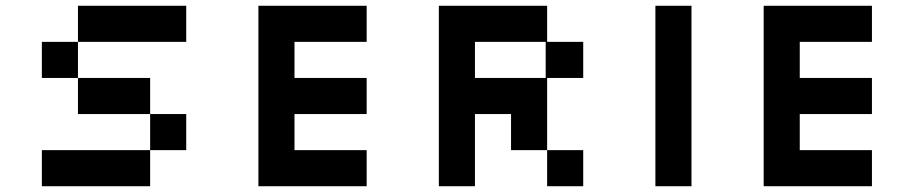

<svg xmlns="http://www.w3.org/2000/svg" viewBox="-20 -645 3165 665"><path d="M250 -500V-625H625V-500ZM500 -125V-250H250V-375H125V-500H250V-375H500V-250H625V-125ZM125 0V-125H500V0Z M875 0V-625H1250V-500H1000V-375H1250V-250H1000V-125H1250V0Z M1500 0V-625H1875V-500H2000V-375H1875V-125H2000V0H1875V-125H1750V-250H1625V0ZM1625 -375H1870V-500H1625Z M2250 0V-625H2375V0Z M2625 0V-625H3000V-500H2750V-375H3000V-250H2750V-125H3000V0Z"/></svg>

Font: Silkscreen
Style: Regular
Weight: 400
Designer: Jason Kottke
Foundry: Jason Kottke
Version: Version 1.001; ttfautohint (v1.8.4.7-5d5b)